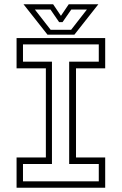

<svg xmlns="http://www.w3.org/2000/svg" viewBox="-20 -878 570 898"><path d="M57.5 0V-141.5H194.5V-558.5H57.5V-700H472V-558.5H335.5V-141.5H472V0ZM87.5 -30H442V-111H303.5V-589.5H442V-670.5H87.5V-589.5H223V-111H87.5ZM202 -716 90 -858H228.5L265 -804L301.5 -858H440L328 -716ZM217 -738.5H312.5L386.5 -833.5H313.5L272.5 -774.5H256.5L216 -833.5H143Z"/></svg>

Font: Tourney Light
Style: Regular
Weight: 300
Version: Version 1.015